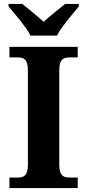

<svg xmlns="http://www.w3.org/2000/svg" viewBox="-20 -951 441 971"><path d="M27.8 0V-53.2H69.8Q81.1 -53.2 90.3 -55.4Q99.6 -57.6 106.4 -64.5Q113.3 -71.3 117.2 -84Q121.1 -96.7 121.1 -118.2V-595.7Q121.1 -617.2 117.2 -629.9Q113.3 -642.6 106.4 -649.4Q99.6 -656.2 90.3 -658.4Q81.1 -660.6 69.8 -660.6H27.8V-713.9H373V-660.6H331.1Q320.3 -660.6 310.8 -658.4Q301.3 -656.2 294.4 -649.4Q287.6 -642.6 283.7 -629.9Q279.8 -617.2 279.8 -595.7V-118.2Q279.8 -96.7 283.7 -84Q287.6 -71.3 294.4 -64.5Q301.3 -57.6 310.8 -55.4Q320.3 -53.2 331.1 -53.2H373V0ZM23.4 -931.2H92.8Q103 -922.9 116.9 -911.6Q130.9 -900.4 145.8 -887.9Q160.6 -875.5 175 -863.3Q189.5 -851.1 200.7 -840.8Q211.9 -851.1 226.3 -863.3Q240.7 -875.5 255.9 -887.9Q271 -900.4 285.2 -911.6Q299.3 -922.9 309.6 -931.2H378.4V-918Q366.7 -903.8 351.1 -885.3Q335.4 -866.7 319.8 -846.9Q304.2 -827.1 290.3 -807.6Q276.4 -788.1 268.6 -771H133.8Q126 -788.1 112.1 -807.6Q98.1 -827.1 82.5 -846.9Q66.9 -866.7 51 -885.3Q35.2 -903.8 23.4 -918Z"/></svg>

Font: Droid Serif
Style: Bold
Weight: 700
Designer: Monotype Design team
Foundry: Monotype Imaging Inc.
Version: Version 1.03